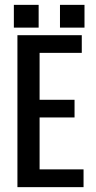

<svg xmlns="http://www.w3.org/2000/svg" viewBox="-20 -771 394 791"><path d="M139.2 -751V-657.2H37.1V-751ZM143.1 -287.1V-73.2H324.2V0H51.8V-626H316.9V-553.2H143.1V-359.9H287.1V-287.1ZM227.1 -751H328.1V-657.2H227.1Z"/></svg>

Font: Teko
Style: Regular
Weight: 400
Designer: Manushi Parikh, Jonny Pinhorn
Foundry: Indian Type Foundry
Version: Version 2.000;PS 1.0;hotconv 1.0.79;makeotf.lib2.5.61930